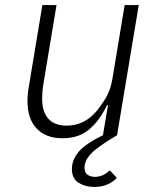

<svg xmlns="http://www.w3.org/2000/svg" viewBox="-20 -536 640 761"><path d="M444 0Q405 23 379.5 41Q354 59 340 74Q326 89 320.5 102.5Q315 116 315 128Q315 148 327 156.5Q339 165 356 165Q373 165 388 158Q403 151 415 139L443 169Q431 183 408 194Q385 205 354 205Q318 205 291.5 188.5Q265 172 265 134Q265 98 291.5 66Q318 34 388 0L408 -119H404Q375 -58 333.5 -23Q292 12 228 12Q162 12 125.5 -26.5Q89 -65 89 -134Q89 -165 95 -197L148 -516H204L152 -203Q149 -186 148 -171Q147 -156 147 -145Q147 -93 171.5 -65.5Q196 -38 245 -38Q280 -38 310 -53Q340 -68 364 -97Q379 -115 398 -145.5Q417 -176 425 -220L474 -516H530Z"/></svg>

Font: IBM Plex Mono Light
Style: Italic
Weight: 300
Italic angle: -9°
Monospace: yes
Designer: Mike Abbink, Paul van der Laan, Pieter van Rosmalen
Foundry: Bold Monday
Version: Version 2.3